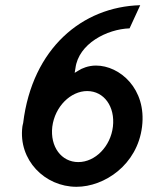

<svg xmlns="http://www.w3.org/2000/svg" viewBox="-20 -715 583 738"><path d="M69 -242C68 -236 66 -232 66 -228C50 -100 152 3 274 3C381 3 508 -81 526 -228C544 -374 440 -463 349 -463C319 -463 294 -452 282 -444L267 -435L270 -453C282 -547 391 -603 478 -606L519 -695C297 -689 104 -530 69 -242ZM181 -228C191 -306 252 -365 315 -365C380 -365 423 -305 414 -228C405 -152 346 -92 281 -92C216 -92 172 -151 181 -228Z"/></svg>

Font: Bluebird
Style: LiNrwObl
Weight: 300
Designer: Jasper
Foundry: Cannot Into Space Fonts
Version: Version 0.98